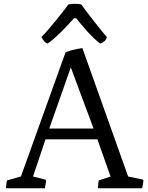

<svg xmlns="http://www.w3.org/2000/svg" viewBox="-20 -1002 790 1022"><path d="M11.7 -4.4 14.6 0H218.8L225.6 -39.1L222.2 -45.9L155.8 -62.5L222.2 -260.3H498.5L568.4 -62.5L505.4 -41.5L501 -4.4L502.9 0H736.8L743.7 -39.1L740.2 -45.9L662.1 -62.5L418.5 -746.1C418.5 -746.1 356 -737.3 328.6 -722.7L91.3 -62.5L16.6 -41.5ZM242.2 -317.9 356.9 -643.1 478 -317.9ZM232.9 -770C272.9 -795.4 341.8 -867.7 373.5 -904.8H385.7C415.5 -866.7 472.2 -799.8 513.2 -770C534.2 -778.3 541.5 -784.2 549.3 -803.7C537.1 -816.4 429.7 -951.2 413.1 -978.5C390.1 -982.9 367.2 -982.9 344.2 -978.5C334 -962.4 228.5 -829.1 200.2 -805.2C213.4 -781.7 218.8 -775.9 232.9 -770Z"/></svg>

Font: Trykker
Style: Regular
Weight: 400
Designer: Magnus Gaarde
Foundry: Magnus Gaarde
Version: Version 1.001